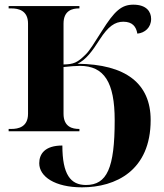

<svg xmlns="http://www.w3.org/2000/svg" viewBox="-20 -562 700 822"><path d="M331 240C476 240 625 168 625 -48C625 -205 518 -287 312 -289C349 -307 375 -343 407 -393C443 -449 472 -469 508 -469C547 -469 563 -448 568 -418C600 -421 627 -444 627 -481C627 -512 607 -542 551 -542C500 -542 470 -515 416 -429C383 -377 364 -346 348 -330C311 -293 295 -287 252 -286V-461C252 -518 291 -526 318 -526H320V-536H17V-526H29C58 -526 100 -518 100 -461V-75C100 -18 58 -10 29 -10H17V0H320V-10H318C291 -10 252 -18 252 -75V-275C279 -278 305 -280 322 -280C426 -280 471 -210 471 -47C471 158 438 230 348 230C282 230 247 185 247 61C171 61 148 98 148 137C148 194 215 240 331 240Z"/></svg>

Font: Noto Serif Display
Style: Bold
Weight: 700
Designer: Monotype Design Team
Foundry: Monotype Imaging Inc.
Version: Version 2.009